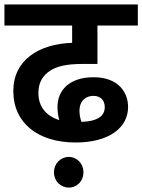

<svg xmlns="http://www.w3.org/2000/svg" viewBox="-20 -642 641 865"><path d="M321 0C469 0 557 -65 557 -160C557 -230 509 -294 402 -294C291 -294 239 -234 239 -160C239 -139 242 -119 247 -101C186 -120 153 -163 153 -223C153 -270 172 -301 205 -323C233 -341 272 -354 353 -354H419V-527H601V-622H0V-527H305V-449C153 -444 40 -370 40 -232C40 -86 153 0 321 0ZM338 -144C338 -181 360 -210 402 -210C432 -210 452 -191 452 -159C452 -118 416 -95 347 -93C341 -109 338 -126 338 -144ZM223 134C223 173 252 203 290 203C328 203 356 173 356 134C356 96 328 65 290 65C252 65 223 96 223 134Z"/></svg>

Font: Noto Sans SemiBold
Style: Italic
Weight: 600
Italic angle: -12°
Designer: Monotype Design Team
Foundry: Monotype Imaging Inc.
Version: Version 2.013